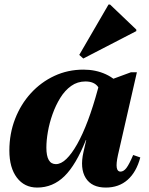

<svg xmlns="http://www.w3.org/2000/svg" viewBox="-20 -822 667 857"><path d="M146 15.2Q88.8 15.2 55.3 -29.2Q21.8 -73.6 21.8 -149.6Q21.8 -225.4 47.3 -291.1Q72.8 -356.8 117.9 -406.1Q163 -455.4 222.9 -483.3Q282.8 -511.2 352.4 -511.2Q407.4 -511.2 452.5 -490.4Q497.6 -469.6 521.4 -432.8L434.8 -358.4Q434.8 -410.6 417.5 -434.5Q400.2 -458.4 361.4 -458.4Q325.8 -458.4 297.8 -438.5Q269.8 -418.6 249.2 -385.3Q228.6 -352 214.6 -312.6Q200.6 -273.2 193.8 -234.3Q187 -195.4 187 -163.2Q187 -89.4 229.4 -89.4Q252.4 -89.4 276.3 -112.5Q300.2 -135.6 324.6 -178.8Q349 -222 372.3 -283.9Q395.6 -345.8 416.8 -424.2L472.4 -396.2L462.2 -197.2H363.4Q319.2 -86 267.5 -35.4Q215.8 15.2 146 15.2ZM452.2 15.2Q389.4 15.2 362.7 -27.4Q336 -70 352.6 -143.6L425.6 -461.8H462.4L564.4 -499.4H591L506.4 -129.4Q498.2 -91.8 501.1 -73.9Q504 -56 517.6 -56Q532 -56 544.4 -72.4Q556.8 -88.8 574.4 -130.2L606.2 -119.2Q588.8 -54 549.7 -19.4Q510.6 15.2 452.2 15.2ZM351.8 -560.8 333.8 -577 464.4 -801.8H471.2L588.4 -690V-683.2Z"/></svg>

Font: Platypi Light
Style: Italic
Weight: 300
Italic angle: -13°
Designer: David Sargent
Foundry: Bolt Cutter Type
Version: Version 1.200